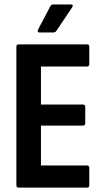

<svg xmlns="http://www.w3.org/2000/svg" viewBox="-20 -858 474 878"><path d="M65.3 0Q54.9 0 54.9 -10.9V-644.1Q54.9 -655 64.8 -655H378.4Q388.3 -655 388.3 -644.1V-565.3Q388.3 -553.8 378.4 -553.8H167.3V-379.9H359.9Q369.8 -379.9 369.8 -369V-295.1Q369.8 -283.7 359.9 -283.7H167.3V-101.2H378.4Q388.3 -101.2 388.3 -89.7V-10.9Q388.3 0 378.4 0ZM159.9 -709.6Q154.9 -709.6 152.9 -713.3Q150.9 -717 153.4 -721.5L210.3 -829.8Q215.3 -837.7 223.7 -837.7H304.8Q310.8 -837.7 312.3 -833.8Q313.8 -829.8 309.8 -824.3L238.6 -718Q233.6 -709.6 224.2 -709.6Z"/></svg>

Font: Sofia Sans Condensed
Style: Regular
Weight: 400
Designer: Botio Nikoltchev, Ani Petrova
Foundry: lettersoup
Version: Version 4.100